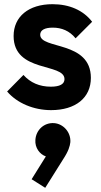

<svg xmlns="http://www.w3.org/2000/svg" viewBox="-20 -515 484 917"><path d="M224 11C341 11 414 -48 414 -143C414 -322 172 -278 172 -349C172 -371 193 -383 232 -383C274 -383 312 -368 341 -332L420 -411C378 -466 311 -495 231 -495C116 -495 45 -435 45 -343C45 -166 288 -216 288 -137C288 -113 265 -101 223 -101C169 -101 125 -120 92 -157L14 -78C62 -22 141 11 224 11ZM131 341 196 382 282 245C307 207 314 183 316 164C319 116 282 76 238 73C190 70 152 106 149 153C146 191 170 222 199 232Z"/></svg>

Font: MV Cash SemiBold
Style: Regular
Weight: 600
Designer: Rodrigo Fuenzalida
Foundry: fragTYPE
Version: Version 1.100;Glyphs 3.1.2 (3151)